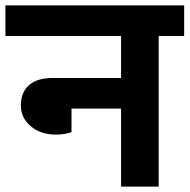

<svg xmlns="http://www.w3.org/2000/svg" viewBox="-40 -689 700 709"><path d="M640 -556H546V0H407V-288H224V-201Q198 -192 166 -192Q110 -192 73.5 -223Q37 -254 37 -299Q37 -348 67 -374.5Q97 -401 154 -401H407V-556H-20V-669H640Z"/></svg>

Font: Martel Sans ExtraBold
Style: Regular
Weight: 800
Designer: Dan Reynolds and Mathieu Réguer
Foundry: Dan Reynolds and Mathieu Réguer
Version: Version 1.002; ttfautohint (v1.1) -l 5 -r 5 -G 72 -x 0 -D la